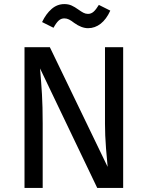

<svg xmlns="http://www.w3.org/2000/svg" viewBox="-20 -920 723 940"><path d="M583 0H456L176 -585Q182 -516 185.5 -457.5Q189 -399 189 -316V0H100V-689H224L507 -103Q504 -129 499 -194Q494 -259 494 -313V-689H583ZM343 -808Q329 -819 318 -824.5Q307 -830 295 -830Q279 -830 267 -819Q255 -808 242 -784L186 -812Q205 -852 232.5 -876Q260 -900 295 -900Q315 -900 330.5 -893Q346 -886 364 -873Q378 -863 388.5 -857.5Q399 -852 411 -852Q426 -852 438 -862.5Q450 -873 464 -896L520 -868Q501 -826 473 -804Q445 -782 411 -782Q379 -782 343 -808Z"/></svg>

Font: Fira Sans
Style: Regular
Weight: 400
Designer: bBox Type GmbH & Carrois Corporate GbR & Edenspiekermann AG
Foundry: bBox Type GmbH & Carrois Corporate GbR & Edenspiekermann AG
Version: Version 4.301